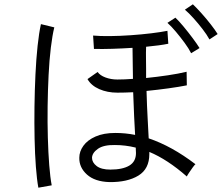

<svg xmlns="http://www.w3.org/2000/svg" viewBox="-20 -863 1040 891"><path d="M488 -18Q420 -20 383.5 -53Q347 -86 348 -131Q348 -160 367 -186.5Q386 -213 423.5 -229.5Q461 -246 515 -246Q562 -246 607 -237Q605 -275 602.5 -322Q600 -369 598 -435Q578 -434 559.5 -433.5Q541 -433 525 -433Q478 -433 440.5 -449.5Q403 -466 386 -496L433 -529Q444 -513 469.5 -503.5Q495 -494 525 -494Q557 -494 597 -497Q596 -529 596 -564.5Q596 -600 595 -641Q549 -638 501.5 -636.5Q454 -635 416 -636L412 -698Q444 -695 490 -695.5Q536 -696 586.5 -699.5Q637 -703 682 -708.5Q727 -714 757 -720L761 -660Q722 -652 658 -646Q657 -618 657.5 -593Q658 -568 658 -544Q658 -533 658 -522Q658 -511 658 -501Q708 -506 758.5 -513.5Q809 -521 846 -530L847 -467Q812 -460 761.5 -453Q711 -446 660 -441Q662 -368 665 -316.5Q668 -265 670 -221Q777 -185 887 -101Q883 -98 874 -85.5Q865 -73 857 -61Q849 -49 847 -44Q757 -123 673 -158V-148Q673 -79 622 -48Q571 -17 488 -18ZM158 8Q151 -30 146.5 -89Q142 -148 140.5 -220Q139 -292 140 -368Q141 -444 144.5 -517Q148 -590 154.5 -650.5Q161 -711 170 -751L232 -736Q223 -700 216 -642.5Q209 -585 205.5 -514.5Q202 -444 201 -369.5Q200 -295 202 -224.5Q204 -154 208.5 -96.5Q213 -39 220 -3ZM492 -76Q549 -76 580 -94.5Q611 -113 611 -153Q611 -157 610.5 -163.5Q610 -170 610 -178Q562 -190 513 -190Q461 -191 434.5 -172.5Q408 -154 407 -131Q407 -109 428.5 -92.5Q450 -76 492 -76ZM952 -680Q940 -702 920 -728Q900 -754 878 -778.5Q856 -803 838 -818L875 -843Q891 -828 914 -802.5Q937 -777 958 -750Q979 -723 990 -705ZM867 -616Q856 -638 836.5 -664.5Q817 -691 796 -716Q775 -741 757 -757L794 -781Q810 -766 832 -739.5Q854 -713 874.5 -685.5Q895 -658 906 -640Z"/></svg>

Font: Zen Kaku Gothic New
Style: Regular
Weight: 400
Designer: Yoshimichi Ohira
Foundry: Positype
Version: Version 1.001